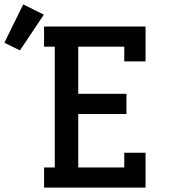

<svg xmlns="http://www.w3.org/2000/svg" viewBox="-153 -856 773 876"><path d="M48 0V-92H97V-643H48V-735H511V-576H414V-643H204V-428H424V-336H204V-92H414V-159H511V0ZM-62 -626 -133 -661 -47 -836 47 -789Z"/></svg>

Font: Iosevka Curly Slab SmBdEx
Style: Regular
Weight: 600
Width: 7
Monospace: yes
Designer: Belleve Invis
Foundry: Belleve Invis
Version: Version 11.1.0; ttfautohint (v1.8.3)